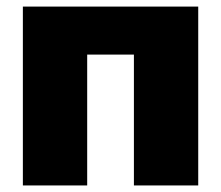

<svg xmlns="http://www.w3.org/2000/svg" viewBox="-20 -566 675 586"><path d="M585 -545.9V0H388.7V-399.4H246.1V0H49.8V-545.9Z"/></svg>

Font: Inter Black
Style: Regular
Weight: 900
Designer: Rasmus Andersson
Foundry: rsms
Version: Version 4.000;git-a52131595